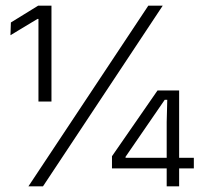

<svg xmlns="http://www.w3.org/2000/svg" viewBox="-20 -659 715 679"><path d="M116 -300V-592H112.5L17 -534.5L18.5 -579.5L115 -639H162V-300ZM80.5 0 504.5 -639H555.5L132 0ZM569.5 0V-227.5L571.5 -306H562.5L424 -104.5V-86.5L402.5 -101H665.5V-63.5H376V-106.5L537 -339H613.5V0Z"/></svg>

Font: Anek Gujarati Light
Style: Regular
Weight: 300
Designer: Mrunmayee Ghaisas (Gujarati), Yesha Goshar (Latin)
Foundry: Ek Type
Version: Version 1.003